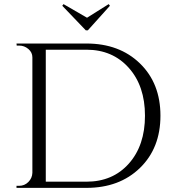

<svg xmlns="http://www.w3.org/2000/svg" viewBox="-20 -911 847 931"><path d="M406 -764H396L282 -883L288 -891L402 -825L507 -891L513 -883ZM399 0H60V-10H73Q99 -10 117.5 -28.5Q136 -47 137 -73V-633Q137 -657 117.5 -673.5Q98 -690 73 -690H61L60 -700H399Q559 -700 658.5 -603.5Q758 -507 758 -350Q758 -193 658.5 -96.5Q559 0 399 0ZM202 -670V-30H399Q527 -30 605 -118Q683 -206 683 -350Q683 -494 604.5 -582Q526 -670 399 -670Z"/></svg>

Font: Cinzel Decorative
Style: Regular
Weight: 400
Designer: Natanael Gama
Version: Version 1.002;PS 001.002;hotconv 1.0.56;makeotf.lib2.0.21325